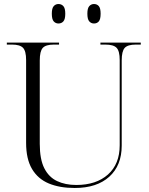

<svg xmlns="http://www.w3.org/2000/svg" viewBox="-20 -926 740 956"><path d="M352 10Q277 10 223 -12.5Q169 -35 139.5 -84.5Q110 -134 110 -215V-627Q110 -672 94.5 -688Q79 -704 40 -704H14V-714H274V-704H248Q208 -704 193 -687.5Q178 -671 178 -625V-210Q178 -133 200.5 -88.5Q223 -44 264 -24.5Q305 -5 360 -5Q459 -5 517.5 -57Q576 -109 576 -203V-627Q576 -672 560.5 -688Q545 -704 505 -704H480V-714H681V-704H656Q616 -704 601 -687.5Q586 -671 586 -625V-201Q586 -102 524 -46Q462 10 352 10ZM448 -809Q434 -809 424.5 -819.5Q415 -830 415 -858Q415 -885 424.5 -895.5Q434 -906 448 -906Q463 -906 472 -895.5Q481 -885 481 -858Q481 -830 472 -819.5Q463 -809 448 -809ZM271 -809Q257 -809 247.5 -819.5Q238 -830 238 -858Q238 -885 247.5 -895.5Q257 -906 271 -906Q286 -906 295.5 -895.5Q305 -885 305 -858Q305 -830 295.5 -819.5Q286 -809 271 -809Z"/></svg>

Font: Noto Serif Display Light
Style: Regular
Weight: 300
Designer: Monotype Design Team
Foundry: Monotype Imaging Inc.
Version: Version 2.009